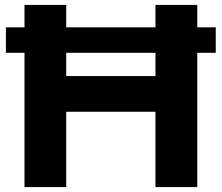

<svg xmlns="http://www.w3.org/2000/svg" viewBox="-20 -760 900 780"><path d="M79.5 0V-740H249V-451H611.5V-740H781.5V0H611.5V-306H249V0ZM4 -545.5V-649H856.5V-545.5Z"/></svg>

Font: Encode Sans Expanded
Style: Bold
Weight: 700
Width: 7
Designer: Multiple Designers
Foundry: Impallari Type
Version: Version 3.000; ttfautohint (v1.8.3) -l 8 -r 50 -G 200 -x 14 